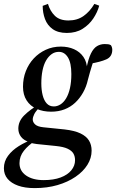

<svg xmlns="http://www.w3.org/2000/svg" viewBox="-63 -717 596 985"><path d="M115 248Q65 248 30 235.5Q-5 223 -24 200.5Q-43 178 -43 146Q-43 111 -22 82.5Q-1 54 33.5 32.5Q68 11 108 -3L118 5Q82 28 59.5 56.5Q37 85 37 120Q37 160 71 183.5Q105 207 161 207Q212 207 248 193.5Q284 180 303 156.5Q322 133 322 105Q322 85 313.5 70.5Q305 56 284 46Q263 36 224 32L126 22Q117 21 108 19Q99 17 90 15V13Q60 4 45.5 -14.5Q31 -33 31 -57Q31 -95 61 -125Q91 -155 141 -184V-190L149 -176Q121 -148 113 -132Q105 -116 105 -104Q105 -90 117.5 -78.5Q130 -67 160 -64L268 -53Q320 -47 350 -32.5Q380 -18 393.5 4Q407 26 407 56Q407 94 385.5 128.5Q364 163 324.5 190Q285 217 232 232.5Q179 248 115 248ZM199 -144Q158 -144 125 -158.5Q92 -173 73.5 -202Q55 -231 55 -272Q55 -315 69.5 -352Q84 -389 110 -417Q136 -445 171.5 -461.5Q207 -478 249 -478Q287 -478 317 -464.5Q347 -451 365 -425Q383 -399 384 -361L380 -364Q390 -415 403.5 -442.5Q417 -470 435 -480.5Q453 -491 474 -491Q484 -491 492 -490Q500 -489 506 -485Q509 -481 511 -474.5Q513 -468 513 -462Q513 -426 482.5 -412.5Q452 -399 398 -390L419 -411Q415 -400 409.5 -383Q404 -366 398.5 -346.5Q393 -327 388 -308Q380 -272 363 -242Q346 -212 322.5 -190Q299 -168 268 -156Q237 -144 199 -144ZM213 -171Q231 -171 247.5 -181.5Q264 -192 276.5 -213Q289 -234 296 -265Q303 -296 303 -337Q303 -394 285.5 -422.5Q268 -451 239 -451Q218 -451 201.5 -439Q185 -427 173 -406Q161 -385 155 -355Q149 -325 149 -289Q149 -255 156 -228Q163 -201 177 -186Q191 -171 213 -171ZM280 -548Q235 -548 207.5 -567.5Q180 -587 168 -619Q156 -651 156 -687L183 -697Q194 -660 218.5 -636Q243 -612 288 -612Q334 -612 366.5 -635.5Q399 -659 421 -697L446 -688Q437 -654 415.5 -622Q394 -590 360.5 -569Q327 -548 280 -548Z"/></svg>

Font: Source Serif 4 48pt SemiBold
Style: Italic
Weight: 600
Italic angle: -12°
Designer: Frank Grießhammer
Foundry: Adobe Systems Incorporated
Version: Version 4.004;hotconv 1.0.116;makeotfexe 2.5.65601